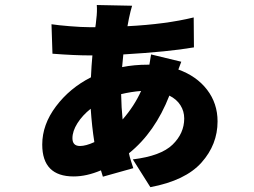

<svg xmlns="http://www.w3.org/2000/svg" viewBox="-20 -691 1017 770"><path d="M497.1 -617.2 491.2 -585.9Q645.5 -593.8 756.8 -621.1L757.8 -501Q656.2 -483.4 474.6 -472.7L469.7 -421.9Q517.6 -431.6 574.2 -431.6H579.1L585.9 -472.7L707 -443.4L695.3 -412.1Q768.6 -385.7 810.5 -331.1Q852.5 -276.4 852.5 -204.1Q852.5 -111.3 788.1 -39.1Q723.6 33.2 583 59.6L512.7 -51.8Q625 -65.4 671.9 -110.8Q718.8 -156.2 718.8 -215.8Q718.8 -245.1 703.6 -269Q688.5 -293 659.2 -307.6Q601.6 -160.2 497.1 -76.2Q500 -61.5 505.9 -43.5Q511.7 -25.4 514.6 -16.6L392.6 17.6L384.8 -7.8Q327.1 16.6 275.4 16.6Q149.4 16.6 149.4 -111.3Q149.4 -191.4 204.6 -264.6Q259.8 -337.9 344.7 -380.9Q346.7 -427.7 350.6 -468.8H337.9Q279.3 -468.8 190.4 -475.6L186.5 -593.8Q211.9 -589.8 259.8 -585.9Q307.6 -582 337.9 -582H362.3Q364.3 -592.8 366.2 -614.3Q370.1 -643.6 368.2 -670.9L509.8 -668Q503.9 -649.4 497.1 -617.2ZM300.8 -105.5Q324.2 -105.5 358.4 -121.1Q348.6 -182.6 343.8 -254.9Q310.5 -228.5 290.5 -196.8Q270.5 -165 270.5 -136.7Q270.5 -105.5 300.8 -105.5ZM471.7 -211.9Q518.6 -265.6 545.9 -326.2Q506.8 -323.2 465.8 -313.5Q466.8 -258.8 471.7 -211.9Z"/></svg>

Font: Min Sans Black
Style: Regular
Weight: 900
Designer: Jinseong-Kim, NotoSansCJK, Nunito
Foundry: Jinseong-Kim
Version: Version 1.000